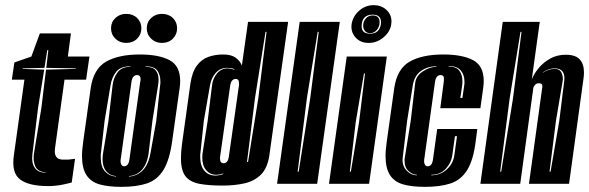

<svg xmlns="http://www.w3.org/2000/svg" viewBox="-20 -715 2292 747"><path d="M168 9Q92 9 58 -17Q24 -43 34 -111L75 -405H26L36 -472L102 -495L135 -585H256L244 -495H328L315 -405H231L194 -138Q188 -94 225 -94H239Q243 -94 246.5 -94Q250 -94 254 -95L272 -97L259 -5Q252 -3 245 -1.5Q238 0 230 2Q217 5 201 7Q185 9 168 9ZM159 -43V-44Q126 -47 117 -68.5Q108 -90 112 -117L141 -295L159 -444L275 -447V-449L160 -451L168 -520H164L153 -451L68 -449V-447L152 -444L128 -295L106 -114Q102 -82 115 -62.5Q128 -43 159 -43Z M452 12Q402 12 368 2.5Q334 -7 316.5 -33.5Q299 -60 299 -109Q299 -122 300.5 -136Q302 -150 304 -166L333 -373Q344 -447 392.5 -475Q441 -503 524 -503Q598 -503 639.5 -481Q681 -459 681 -400Q681 -394 680.5 -387.5Q680 -381 679 -373L650 -167Q640 -93 616 -54Q592 -15 552 -1.5Q512 12 452 12ZM431 -28V-30Q407 -32 393 -49Q379 -66 379 -97Q379 -110 382 -125L402 -245L418 -383Q421 -411 437 -433Q453 -455 487 -455V-457Q449 -457 432 -435.5Q415 -414 410 -383L387 -245L373 -122Q372 -117 372 -112.5Q372 -108 372 -103Q372 -66 388.5 -48Q405 -30 431 -28ZM482 -28Q513 -30 535.5 -52.5Q558 -75 566 -122L588 -245L603 -383Q604 -387 604 -390.5Q604 -394 604 -398Q604 -424 592 -440.5Q580 -457 546 -457V-455Q575 -455 586 -441Q597 -427 597 -405Q597 -400 596.5 -394.5Q596 -389 595 -383L573 -245L559 -125Q554 -80 533.5 -56Q513 -32 482 -30ZM463 -68Q471 -68 476.5 -74.5Q482 -81 484 -98L525 -393Q526 -398 526.5 -401Q527 -404 527 -407Q527 -413 525 -417Q521 -423 513 -423Q505 -423 499 -416.5Q493 -410 491 -393L450 -98Q449 -94 449 -87Q449 -80 452 -75Q455 -68 463 -68ZM471 -548Q446 -548 429 -564.5Q412 -581 412 -605Q412 -629 429 -645Q446 -661 471 -661Q497 -661 513.5 -645Q530 -629 530 -605Q530 -581 513.5 -564.5Q497 -548 471 -548ZM610 -548Q585 -548 568 -564.5Q551 -581 551 -605Q551 -629 568 -645Q585 -661 610 -661Q636 -661 652.5 -645Q669 -629 669 -605Q669 -581 652.5 -564.5Q636 -548 610 -548Z M846 7Q791 7 755 0Q719 -7 701.5 -29.5Q684 -52 684 -100Q684 -111 685 -124.5Q686 -138 688 -154L721 -391Q728 -436 746.5 -460.5Q765 -485 791.5 -494Q818 -503 848 -503Q880 -503 897 -490.5Q914 -478 921 -460L945 -630H1101L1028 -111Q1021 -62 996 -36.5Q971 -11 932.5 -2Q894 7 846 7ZM941 -85H945L985 -333L1017 -591H1013L972 -333ZM849 -38 848 -40Q833 -35 822 -35Q797 -35 782 -53Q767 -71 767 -102Q767 -108 767.5 -113.5Q768 -119 769 -125L788 -245L805 -383Q808 -410 824.5 -429.5Q841 -449 866 -449Q876 -449 891 -444L892 -446Q885 -449 878 -450Q871 -451 864 -451Q837 -451 819.5 -431.5Q802 -412 797 -383L773 -245L760 -122Q759 -118 759 -113.5Q759 -109 759 -104Q759 -70 775 -51Q791 -32 818 -32Q833 -32 849 -38ZM850 -80Q858 -80 863.5 -86.5Q869 -93 871 -110L909 -378Q910 -381 910 -384Q910 -387 910 -389Q910 -396 908 -402Q905 -408 897 -408Q889 -408 883 -401.5Q877 -395 875 -378L837 -110Q836 -107 836 -104Q836 -101 836 -98Q836 -80 850 -80Z M1058 0 1146 -630H1302L1214 0ZM1138 -47H1142L1187 -333L1220 -591H1216L1174 -333Z M1414 -548Q1382 -548 1363 -569.5Q1344 -591 1348 -621Q1353 -652 1377.5 -673.5Q1402 -695 1434 -695Q1463 -695 1483 -677Q1503 -659 1503 -632Q1503 -598 1476 -573Q1449 -548 1414 -548ZM1420 -584Q1456 -584 1462 -621Q1466 -658 1430 -658Q1387 -658 1387 -612Q1387 -584 1420 -584ZM1420 -586Q1407 -586 1400 -594.5Q1393 -603 1393 -615Q1393 -632 1403.5 -643.5Q1414 -655 1430 -655Q1457 -655 1457 -628Q1457 -612 1446.5 -599Q1436 -586 1420 -586ZM1260 0 1329 -495H1485L1416 0ZM1341 -47H1345L1377 -240L1400 -429H1396L1364 -240Z M1633 12Q1583 12 1549 2.5Q1515 -7 1497.5 -33.5Q1480 -60 1480 -109Q1480 -122 1481.5 -136Q1483 -150 1485 -166L1514 -373Q1525 -447 1573.5 -475Q1622 -503 1705 -503Q1779 -503 1820.5 -481Q1862 -459 1862 -400Q1862 -394 1861.5 -387.5Q1861 -381 1860 -373L1849 -294H1693L1706 -393Q1707 -398 1707 -402Q1707 -406 1707 -409Q1707 -415 1706 -417Q1702 -423 1694 -423Q1686 -423 1680 -416.5Q1674 -410 1672 -393L1631 -98Q1630 -94 1630 -87Q1630 -80 1633 -75Q1636 -68 1644 -68Q1652 -68 1657.5 -74.5Q1663 -81 1665 -98L1681 -213H1837L1831 -167Q1822 -93 1798 -54Q1774 -15 1733.5 -1.5Q1693 12 1633 12ZM1771 -334H1779L1786 -382Q1787 -386 1787 -390Q1787 -394 1787 -398Q1787 -424 1772.5 -441Q1758 -458 1726 -458L1725 -456Q1755 -456 1767 -440Q1779 -424 1779 -400Q1779 -396 1779 -391.5Q1779 -387 1778 -382ZM1602 -33V-35Q1586 -35 1570 -49Q1554 -63 1554 -89Q1554 -92 1554 -95.5Q1554 -99 1555 -102L1578 -245L1595 -389Q1597 -418 1624 -436.5Q1651 -455 1678 -455V-457Q1643 -457 1617.5 -438.5Q1592 -420 1586 -383L1564 -245L1547 -103Q1543 -72 1561 -52.5Q1579 -33 1602 -33ZM1658 -33Q1694 -33 1719 -56.5Q1744 -80 1748 -113L1758 -185H1750L1740 -113Q1736 -82 1714.5 -58.5Q1693 -35 1658 -35Z M1849 0 1936 -630H2080L2049 -406Q2058 -429 2076.5 -451Q2095 -473 2121.5 -487.5Q2148 -502 2181 -502Q2219 -502 2235.5 -484Q2252 -466 2252 -433Q2252 -427 2251.5 -421Q2251 -415 2250 -408L2194 0H2038L2089 -370Q2090 -373 2090 -378Q2090 -387 2086 -389Q2082 -391 2075 -391Q2067 -391 2061.5 -384.5Q2056 -378 2055 -373L2004 0ZM1926 -47H1930L1976 -333L2009 -591H2005L1963 -333ZM2118 -47H2122L2156 -245L2175 -399Q2175 -402 2175.5 -404.5Q2176 -407 2176 -410Q2176 -449 2138 -449Q2115 -449 2093 -434L2092 -432Q2115 -447 2138 -447Q2158 -447 2165 -431Q2172 -415 2169 -399L2143 -245Z"/></svg>

Font: Alumni Sans Inline One
Style: Italic
Weight: 400
Italic angle: -8°
Designer: Robert E. Leuschke
Foundry: Robert E. Leuschke
Version: Version 1.100; ttfautohint (v1.8.3)